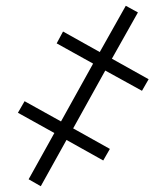

<svg xmlns="http://www.w3.org/2000/svg" viewBox="-20 -646 574 664"><path d="M121 -2 79 -26 168 -186 42 -256 65 -296 191 -226 302 -426 176 -496 198 -537 325 -466 415 -626 457 -603 367 -443 494 -372 471 -332 344 -402 233 -202 360 -131 337 -91 210 -162Z"/></svg>

Font: Noto Sans SemiCondensed Light
Style: Italic
Weight: 300
Width: 4
Italic angle: -12°
Designer: Monotype Design Team
Foundry: Monotype Imaging Inc.
Version: Version 2.013; ttfautohint (v1.8.4.7-5d5b)